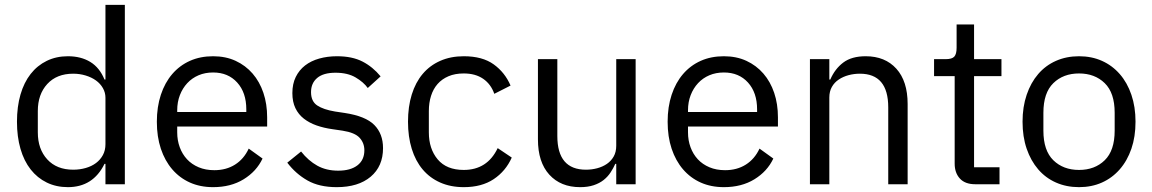

<svg xmlns="http://www.w3.org/2000/svg" viewBox="-20 -760 4751 792"><path d="M415 -84H411Q364 12 260 12Q212 12 173 -7Q134 -26 106.5 -61Q79 -96 64.5 -146Q50 -196 50 -258Q50 -320 64.5 -370Q79 -420 106.5 -455Q134 -490 173 -509Q212 -528 260 -528Q314 -528 352.5 -504.5Q391 -481 411 -432H415V-740H495V0H415ZM282 -60Q309 -60 333.5 -67Q358 -74 376 -87.5Q394 -101 404.5 -120.5Q415 -140 415 -165V-357Q415 -378 404.5 -396.5Q394 -415 376 -428Q358 -441 333.5 -448.5Q309 -456 282 -456Q214 -456 175 -413.5Q136 -371 136 -302V-214Q136 -145 175 -102.5Q214 -60 282 -60Z M859 12Q806 12 763.5 -7Q721 -26 690.5 -61.5Q660 -97 643.5 -146.5Q627 -196 627 -258Q627 -319 643.5 -369Q660 -419 690.5 -454.5Q721 -490 763.5 -509Q806 -528 859 -528Q911 -528 952 -509Q993 -490 1022 -456.5Q1051 -423 1066.5 -377Q1082 -331 1082 -276V-238H711V-214Q711 -181 721.5 -152.5Q732 -124 751.5 -103Q771 -82 799.5 -70Q828 -58 864 -58Q913 -58 949.5 -81Q986 -104 1006 -147L1063 -106Q1038 -53 985 -20.5Q932 12 859 12ZM859 -461Q826 -461 799 -449.5Q772 -438 752.5 -417Q733 -396 722 -367.5Q711 -339 711 -305V-298H996V-309Q996 -378 958.5 -419.5Q921 -461 859 -461Z M1369 12Q1297 12 1248.5 -15.5Q1200 -43 1165 -89L1222 -135Q1252 -97 1289 -76.5Q1326 -56 1375 -56Q1426 -56 1454.5 -78Q1483 -100 1483 -140Q1483 -170 1463.5 -191.5Q1444 -213 1393 -221L1352 -227Q1316 -232 1286 -242.5Q1256 -253 1233.5 -270.5Q1211 -288 1198.5 -314Q1186 -340 1186 -376Q1186 -414 1200 -442.5Q1214 -471 1238.5 -490Q1263 -509 1297 -518.5Q1331 -528 1370 -528Q1433 -528 1475.5 -506Q1518 -484 1550 -445L1497 -397Q1480 -421 1447 -440.5Q1414 -460 1364 -460Q1314 -460 1288.5 -438.5Q1263 -417 1263 -380Q1263 -342 1288.5 -325Q1314 -308 1362 -300L1402 -294Q1488 -281 1524 -244.5Q1560 -208 1560 -149Q1560 -74 1509 -31Q1458 12 1369 12Z M1893 12Q1839 12 1796 -7Q1753 -26 1723.5 -61Q1694 -96 1678.5 -146Q1663 -196 1663 -258Q1663 -320 1678.5 -370Q1694 -420 1723.5 -455Q1753 -490 1796 -509Q1839 -528 1893 -528Q1970 -528 2016.5 -494.5Q2063 -461 2086 -407L2019 -373Q2005 -413 1973 -435Q1941 -457 1893 -457Q1857 -457 1830 -445.5Q1803 -434 1785 -413.5Q1767 -393 1758 -364.5Q1749 -336 1749 -302V-214Q1749 -146 1785.5 -102.5Q1822 -59 1893 -59Q1990 -59 2033 -149L2091 -110Q2066 -54 2016.5 -21Q1967 12 1893 12Z M2522 -84H2518Q2510 -66 2498.5 -48.5Q2487 -31 2470 -17.5Q2453 -4 2429 4Q2405 12 2373 12Q2293 12 2246 -39.5Q2199 -91 2199 -185V-516H2279V-199Q2279 -60 2397 -60Q2421 -60 2443.5 -66Q2466 -72 2483.5 -84Q2501 -96 2511.5 -114.5Q2522 -133 2522 -159V-516H2602V0H2522Z M2966 12Q2913 12 2870.5 -7Q2828 -26 2797.5 -61.5Q2767 -97 2750.5 -146.5Q2734 -196 2734 -258Q2734 -319 2750.5 -369Q2767 -419 2797.5 -454.5Q2828 -490 2870.5 -509Q2913 -528 2966 -528Q3018 -528 3059 -509Q3100 -490 3129 -456.5Q3158 -423 3173.5 -377Q3189 -331 3189 -276V-238H2818V-214Q2818 -181 2828.5 -152.5Q2839 -124 2858.5 -103Q2878 -82 2906.5 -70Q2935 -58 2971 -58Q3020 -58 3056.5 -81Q3093 -104 3113 -147L3170 -106Q3145 -53 3092 -20.5Q3039 12 2966 12ZM2966 -461Q2933 -461 2906 -449.5Q2879 -438 2859.5 -417Q2840 -396 2829 -367.5Q2818 -339 2818 -305V-298H3103V-309Q3103 -378 3065.5 -419.5Q3028 -461 2966 -461Z M3321 0V-516H3401V-432H3405Q3424 -476 3458.5 -502Q3493 -528 3551 -528Q3631 -528 3677.5 -476.5Q3724 -425 3724 -331V0H3644V-317Q3644 -456 3527 -456Q3503 -456 3480.5 -450Q3458 -444 3440 -432Q3422 -420 3411.5 -401.5Q3401 -383 3401 -358V0Z M4003 0Q3961 0 3939.5 -23.5Q3918 -47 3918 -85V-446H3833V-516H3881Q3907 -516 3916.5 -526.5Q3926 -537 3926 -563V-659H3998V-516H4111V-446H3998V-70H4103V0Z M4431 12Q4379 12 4336 -7Q4293 -26 4262.5 -61.5Q4232 -97 4215 -146.5Q4198 -196 4198 -258Q4198 -319 4215 -369Q4232 -419 4262.5 -454.5Q4293 -490 4336 -509Q4379 -528 4431 -528Q4483 -528 4525.5 -509Q4568 -490 4599 -454.5Q4630 -419 4647 -369Q4664 -319 4664 -258Q4664 -196 4647 -146.5Q4630 -97 4599 -61.5Q4568 -26 4525.5 -7Q4483 12 4431 12ZM4431 -59Q4496 -59 4537 -99Q4578 -139 4578 -221V-295Q4578 -377 4537 -417Q4496 -457 4431 -457Q4366 -457 4325 -417Q4284 -377 4284 -295V-221Q4284 -139 4325 -99Q4366 -59 4431 -59Z"/></svg>

Font: IBM Plex Sans KR
Style: Regular
Weight: 400
Designer: Mike Abbink; Paul van der Laan; Pieter van Rosmalen; Wujin Sim; Chorong Kim; Dohee Lee;
Foundry: Sandoll Inc.
Version: Version 1.001